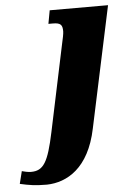

<svg xmlns="http://www.w3.org/2000/svg" viewBox="-189 -577 593 859"><g transform="rotate(-5 108.0 -148.0)"><path d="M-13 240C77 238 177 183 213 8L329 -536H67L56 -476H76C111 -476 119 -466 119 -437C119 -426 114 -403 109 -381L27 8C-1 141 -23 177 -79 177C-91 177 -111 173 -120 170L-134 226C-94 235 -66 240 -13 240Z"/></g></svg>

Font: Noto Serif SemiCondensed Black
Style: Italic
Weight: 900
Width: 4
Italic angle: -12°
Designer: Monotype Design Team
Foundry: Monotype Imaging Inc.
Version: Version 2.014